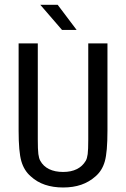

<svg xmlns="http://www.w3.org/2000/svg" viewBox="-20 -790 540 821"><path d="M59.6 -231.4V-604.5H141.6V-194.3Q141.6 -150.4 144 -131.3Q146.5 -112.3 152.3 -102.5Q165 -79.1 189.9 -66.9Q214.8 -54.7 250 -54.7Q284.2 -54.7 308.6 -66.9Q333 -79.1 346.7 -102.5Q352.5 -112.3 355 -131.3Q357.4 -150.4 357.4 -193.4V-604.5H439.5V-231.4Q439.5 -139.6 428.2 -100.1Q417 -60.5 388.7 -36.1Q361.3 -11.7 327.1 0Q293 11.7 250 11.7Q207 11.7 172.4 0Q137.7 -11.7 111.3 -36.1Q83 -60.5 71.3 -100.6Q59.6 -140.6 59.6 -231.4ZM226.6 -769.5 307.6 -662.1H245.1L152.3 -769.5Z"/></svg>

Font: BabelStone Xiangqi
Style: Regular
Weight: 400
Designer: Andrew West
Foundry: BabelStone
Version: Version 11.000 June 09, 2018